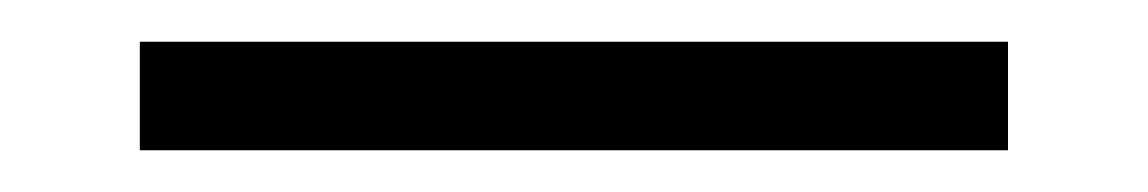

<svg xmlns="http://www.w3.org/2000/svg" viewBox="-20 -326 550 92"><path d="M47 -254H463V-306H47Z"/></svg>

Font: Charger Sport
Style: ExLit
Weight: 200
Designer: Jasper
Foundry: Cannot Into Space Fonts
Version: Version 1.1